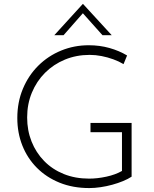

<svg xmlns="http://www.w3.org/2000/svg" viewBox="-20 -948 781 976"><path d="M649 -50Q631 -38 605.5 -27.5Q580 -17 551 -9Q522 -1 491.5 3.5Q461 8 434 8Q350 8 282.5 -19.5Q215 -47 167 -95.5Q119 -144 93.5 -208.5Q68 -273 68 -348Q68 -429 96.5 -497Q125 -565 175 -614.5Q225 -664 291 -691Q357 -718 431 -718Q487 -718 536.5 -704Q586 -690 626 -666L608 -622Q585 -636 556 -646.5Q527 -657 496.5 -663Q466 -669 436 -669Q368 -669 310 -645Q252 -621 209 -578Q166 -535 142 -477Q118 -419 118 -351Q118 -285 140.5 -228.5Q163 -172 204.5 -129.5Q246 -87 304 -63.5Q362 -40 433 -40Q475 -40 521 -50Q567 -60 600 -79V-276H440V-323H649ZM501 -769 392 -891 413 -894 303 -769H256L401 -928H402L548 -769Z"/></svg>

Font: Josefin Sans Thin Light
Style: Regular
Weight: 300
Version: Version 2.000